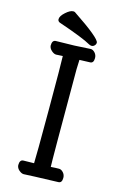

<svg xmlns="http://www.w3.org/2000/svg" viewBox="-134 -943 643 1012"><g transform="rotate(15 187.5 -436.5)"><path d="M274 -734Q268 -734 260 -738Q219 -762 81 -809Q70 -814 70 -825Q70 -842 94 -863.5Q118 -885 135 -885Q140 -885 144 -883Q297 -781 297 -757Q297 -748 290 -741Q283 -734 274 -734ZM104 12Q92 12 78.5 0.5Q65 -11 64 -27Q64 -57 85 -57Q124 -57 142 -58Q144 -90 144 -348Q144 -603 142 -643Q118 -641 106 -641Q94 -641 80.5 -653Q67 -665 66 -680Q66 -710 87 -710L187 -712L275 -717Q287 -717 298 -705Q309 -693 309 -676Q309 -648 289 -648L232 -646L230 -594Q230 -97 232 -62Q259 -64 277 -64Q289 -64 300 -52Q311 -40 311 -23Q311 5 291 5Q131 10 104 12Z"/></g></svg>

Font: ToneOZ-Pinyin-WenKai-Medium
Style: Medium
Weight: 700
Designer: Fontworks Inc.
Foundry: ToneOZ
Version: Version 0.240331